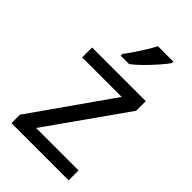

<svg xmlns="http://www.w3.org/2000/svg" viewBox="-230 -848 931 931"><g transform="rotate(45 235.0 -383.0)"><path d="M431 0H39V-58L327 -468H56V-536H424V-470L140 -68H431ZM383 -756Q371 -738 346 -709.5Q321 -681 292.5 -652.5Q264 -624 240 -606H182V-618Q197 -637 214.5 -663Q232 -689 249 -716.5Q266 -744 277 -766H383Z"/></g></svg>

Font: Noto Kufi Arabic
Style: Regular
Weight: 400
Designer: Monotype Design Team, David Williams, Khaled Hosny
Foundry: Google LLC
Version: Version 2.109; ttfautohint (v1.8.4.7-5d5b)